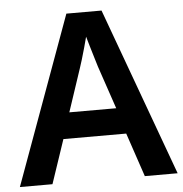

<svg xmlns="http://www.w3.org/2000/svg" viewBox="-52 -767 776 816"><g transform="rotate(-5 336.5 -358.5)"><path d="M533 0 470 -187H202L139 0H0L261 -717H411L673 0ZM375 -481Q371 -495 363.5 -519Q356 -543 348.5 -569Q341 -595 336 -612Q331 -592 323.5 -565.5Q316 -539 309 -515.5Q302 -492 298 -481L237 -298H437Z"/></g></svg>

Font: Noto Sans Sora Sompeng Semi
Style: Bold
Weight: 700
Designer: Monotype Design Team. David Williams.
Foundry: Monotype Imaging Inc.
Version: Version 2.101; ttfautohint (v1.8.4.7-5d5b)